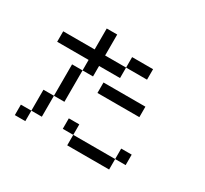

<svg xmlns="http://www.w3.org/2000/svg" viewBox="-153 -995 1305 1221"><g transform="rotate(30 500.0 -384.5)"><path d="M76.9 0V-76.9H153.8V0ZM307.7 -769.2H384.6V-615.4H538.5V-538.5H384.6V-461.5H307.7V-538.5H76.9V-615.4H307.7ZM461.5 -461.5H769.2V-384.6H461.5ZM538.5 -615.4V-692.3H692.3V-615.4ZM307.7 -461.5V-230.8H230.8V-461.5ZM230.8 -230.8V-76.9H153.8V-230.8ZM461.5 -153.8V-76.9H384.6V-153.8ZM461.5 -76.9H769.2V0H461.5ZM769.2 -76.9V-153.8H846.2V-76.9Z"/></g></svg>

Font: Mintsoda - Lime Green 13x16
Style: Regular
Weight: 400
Designer: Mintsoda-15
Version: Version 1.0